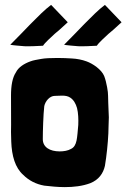

<svg xmlns="http://www.w3.org/2000/svg" viewBox="-20 -752 517 785"><path d="M245 13C281 13 317 9 349 -3C384 -17 402 -43 409 -74C416 -116 421 -165 423 -206C424 -231 424 -253 425 -272C420 -378 424 -360 418 -395C415 -412 411 -428 406 -441C395 -468 359 -492 334 -501C315 -508 294 -512 273 -513C256 -514 236 -515 215 -515C189 -515 163 -514 148 -511C132 -508 117 -506 104 -501C79 -492 55 -477 45 -456C31 -435 25 -403 25 -361C26 -231 25 -222 25 -212C25 -199 26 -186 26 -173C28 -115 42 -66 75 -37C98 -14 127 1 161 7C187 10 216 13 245 13ZM224 -133C184 -133 155 -150 155 -183C155 -213 157 -285 161 -318C165 -338 183 -360 204 -360C215 -360 225 -361 234 -361C247 -361 258 -359 267 -353C281 -344 290 -328 295 -310C300 -290 301 -265 300 -241C295 -189 296 -155 270 -143C258 -136 241 -133 224 -133ZM300 -563C316 -562 360 -564 376 -565C383 -577 409 -600 424 -614C437 -624 444 -631 477 -661L409 -732C382 -712 355 -684 325 -654C312 -640 259 -586 242 -569C250 -567 287 -564 300 -563ZM80 -563C96 -562 140 -564 156 -565C163 -577 189 -600 204 -614C217 -624 224 -631 257 -661L189 -732C162 -712 135 -684 105 -654C92 -640 39 -586 22 -569C30 -567 67 -564 80 -563Z"/></svg>

Font: Londrina Solid CC
Style: CC
Weight: 400
Designer: Marcelo Magalhaes
Foundry: Tipos Pereira
Version: Version 1.003;FEAKit 1.0